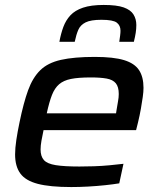

<svg xmlns="http://www.w3.org/2000/svg" viewBox="-20 -748 642 776"><path d="M268 8Q182 8 132.5 -5Q83 -18 62 -47Q41 -76 41 -124Q41 -149 46 -182.5Q51 -216 59 -254Q75 -332 93.5 -383Q112 -434 142.5 -464Q173 -494 226 -506Q279 -518 363 -518Q439 -518 481.5 -505Q524 -492 542 -464.5Q560 -437 560 -393Q560 -377 557 -356Q554 -335 549.5 -309Q545 -283 538 -254L530 -222H156Q151 -199 147.5 -179Q144 -159 144 -144Q144 -116 157.5 -101Q171 -86 205.5 -80.5Q240 -75 301 -75Q327 -75 359 -76Q391 -77 422.5 -80Q454 -83 479 -86L462 -7Q438 -3 405 0.5Q372 4 336.5 6Q301 8 268 8ZM169 -290H449L451 -303Q454 -323 457 -338.5Q460 -354 460 -368Q460 -397 448 -411.5Q436 -426 411 -430.5Q386 -435 347 -435Q297 -435 267 -429Q237 -423 219 -407.5Q201 -392 190 -364Q179 -336 169 -290ZM220 -579Q226 -612 236 -639Q246 -666 264.5 -686Q283 -706 315.5 -717Q348 -728 399 -728Q452 -728 480 -718Q508 -708 519.5 -689.5Q531 -671 531 -647Q531 -631 528.5 -615Q526 -599 521 -579H462Q464 -593 465.5 -604Q467 -615 467 -624Q467 -645 452 -656.5Q437 -668 390 -668Q347 -668 326 -657.5Q305 -647 296.5 -627.5Q288 -608 282 -579Z"/></svg>

Font: Saira Expanded Medium
Style: Italic
Weight: 500
Width: 7
Italic angle: -12°
Designer: Hector Gatti with collaboration of the Omnibus-Type team
Foundry: Omnibus-Type
Version: Version 1.101